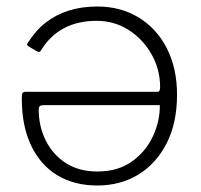

<svg xmlns="http://www.w3.org/2000/svg" viewBox="-20 -560 618 590"><path d="M472 -292Q472 -347 445.5 -393.5Q419 -440 375 -468Q331 -496 277 -496Q219 -496 176 -473Q133 -450 106 -405Q103 -401 100.5 -400.5Q98 -400 94 -402L67 -418Q60 -422 66 -429Q90 -467 121 -491Q152 -515 191.5 -527.5Q231 -540 279 -540Q351 -540 406.5 -506Q462 -472 493 -411Q524 -350 524 -269Q524 -182 492 -119.5Q460 -57 405 -23.5Q350 10 279 10Q208 10 156 -21.5Q104 -53 75.5 -113Q47 -173 47 -257Q47 -264 48 -271Q49 -278 60 -278H465Q469 -278 470.5 -282.5Q472 -287 472 -292ZM116 -237Q106 -237 102.5 -234Q99 -231 99 -223Q99 -171 121 -127.5Q143 -84 183 -58.5Q223 -33 279 -33Q342 -33 385 -63.5Q428 -94 450 -141.5Q472 -189 471 -237Z"/></svg>

Font: Libre Franklin ExtraLight
Style: Regular
Weight: 250
Designer: Pablo Impallari, Rodrigo Fuenzalida, Nhung Nguyen
Foundry: Impallari Type
Version: Version 3.000